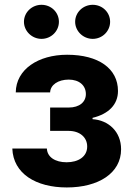

<svg xmlns="http://www.w3.org/2000/svg" viewBox="-20 -785 567 815"><path d="M32.3 -154.5C36.2 -47.9 132.5 10.7 263.5 10.7C397.7 10.7 494 -49.7 494 -151.3C494 -227.3 439.6 -274.9 372.9 -279.1V-284.8C440.7 -301.1 480.8 -340.9 480.8 -398.8C480.8 -494 398.4 -552.6 264.9 -552.6C142.8 -552.6 47.9 -490.8 46.9 -392.8H192.8C193.9 -424.7 226.6 -447.1 271.7 -447.1C316.4 -447.1 344.5 -422.2 344.5 -385.7C344.5 -352.6 318.2 -328.5 271.3 -328.5H192.8V-229.4H271.3C318.5 -229.4 350.1 -202.4 350.1 -163C350.1 -119.7 312.1 -96.2 262.8 -96.2C214.1 -96.2 180.4 -118.3 179 -154.5ZM299 -692.5C299 -653.1 332.7 -620 373.6 -620C414.8 -620 447.4 -653.1 447.4 -692.5C447.4 -732.6 414.8 -764.6 373.6 -764.6C332.7 -764.6 299 -732.6 299 -692.5ZM81.7 -692.5C81.7 -653.1 115.4 -620 156.2 -620C197.4 -620 230.1 -653.1 230.1 -692.5C230.1 -732.6 197.4 -764.6 156.2 -764.6C115.4 -764.6 81.7 -732.6 81.7 -692.5Z"/></svg>

Font: Inter-Hewn
Style: Bold
Weight: 700
Designer: Rasmus Andersson
Foundry: rsms
Version: Version 3.012;git-f93a4a705